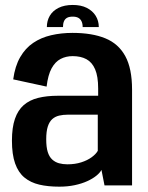

<svg xmlns="http://www.w3.org/2000/svg" viewBox="-20 -730 584 756"><path d="M213.5 5Q246.5 5 274.5 -1Q302.5 -7 323.8 -16.8Q345 -26.5 359.2 -38Q373.5 -49.5 379.5 -61L391.5 0H500V-377Q500 -460.5 473.2 -509.2Q446.5 -558 394.5 -579.2Q342.5 -600.5 265.5 -600.5Q220.5 -600.5 181 -591.2Q141.5 -582 110.8 -561.2Q80 -540.5 59.5 -505Q39 -469.5 32 -417.5L163.5 -389Q169 -435 183.2 -461Q197.5 -487 218.8 -498Q240 -509 266 -509Q298 -509 320.2 -497Q342.5 -485 354.5 -457.2Q366.5 -429.5 366.5 -381.5V-353H208.5Q164 -353 130 -344.5Q96 -336 73.2 -316Q50.5 -296 38.8 -262Q27 -228 27 -176Q27 -122 39.5 -86.5Q52 -51 76.2 -31Q100.5 -11 134.8 -3Q169 5 213.5 5ZM245.5 -83Q227.5 -83 212.2 -87.2Q197 -91.5 185.5 -102Q174 -112.5 168 -131.5Q162 -150.5 162 -181.5Q162 -212.5 168.2 -231.8Q174.5 -251 185.8 -261Q197 -271 212.8 -274.8Q228.5 -278.5 247.5 -278.5H365V-136Q357.5 -123 340.8 -110.8Q324 -98.5 299.8 -90.8Q275.5 -83 245.5 -83ZM266.5 -710.5Q233.5 -710.5 210.5 -699Q187.5 -687.5 176 -667.8Q164.5 -648 164.5 -623.5H228Q228 -637 231.8 -646Q235.5 -655 243.8 -659.8Q252 -664.5 266.5 -664.5Q279.5 -664.5 288 -660Q296.5 -655.5 301 -646.2Q305.5 -637 305.5 -623.5H369Q369 -648 356.8 -667.8Q344.5 -687.5 321.8 -699Q299 -710.5 266.5 -710.5Z"/></svg>

Font: Anybody SemiCondensed SemiBold
Style: Regular
Weight: 600
Width: 4
Version: Version 1.113;gftools[0.9.25]